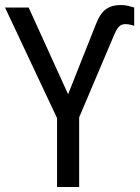

<svg xmlns="http://www.w3.org/2000/svg" viewBox="-20 -744 559 764"><path d="M207 0V-274L0 -714H94L251 -369L359 -641Q377 -690 401 -707Q425 -724 458 -724Q477 -724 491 -720.5Q505 -717 514 -714V-641Q507 -644 497.5 -646Q488 -648 478 -648Q464 -648 454.5 -639Q445 -630 435 -607L295 -277V0Z"/></svg>

Font: Noto Sans SemiCondensed
Style: Regular
Weight: 400
Width: 4
Designer: Monotype Design Team
Foundry: Monotype Imaging Inc.
Version: Version 2.013; ttfautohint (v1.8.4.7-5d5b)